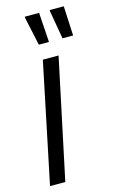

<svg xmlns="http://www.w3.org/2000/svg" viewBox="-115 -745 474 790"><g transform="rotate(-15 122.0 -350.0)"><path d="M-4 0 102 -510H169L61 0ZM102 -574 76 -695V-700H137L145 -578V-574ZM203 -574 182 -695V-700H242L248 -578V-574Z"/></g></svg>

Font: Saira UltraCondensed Medium
Style: Italic
Weight: 500
Width: 1
Italic angle: -12°
Designer: Hector Gatti with collaboration of the Omnibus-Type team
Foundry: Omnibus-Type
Version: Version 1.101